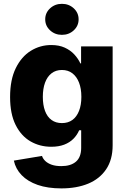

<svg xmlns="http://www.w3.org/2000/svg" viewBox="-20 -788 674 1022"><path d="M306.6 214.8Q233.9 214.8 180.7 196.3Q127.4 177.7 95.2 144.3Q63 110.8 53.7 66.9L203.6 42Q208.5 57.1 221.4 69.3Q234.4 81.5 255.4 88.9Q276.4 96.2 306.2 96.2Q356.9 96.2 384.5 72.3Q412.1 48.3 412.1 -1V-94.7H401.4Q390.6 -69.3 370.8 -49.3Q351.1 -29.3 321.8 -18.1Q292.5 -6.8 252.9 -6.8Q191.9 -6.8 142.1 -35.6Q92.3 -64.5 63 -123.3Q33.7 -182.1 33.7 -271.5Q33.7 -363.8 64 -425.3Q94.2 -486.8 144 -517.6Q193.8 -548.3 252.4 -548.3Q294.4 -548.3 324.7 -534.4Q355 -520.5 375.5 -498.3Q396 -476.1 407.7 -450.7H411.6V-541H579.6V-14.6Q579.6 61.5 545.2 112.8Q510.7 164.1 449.5 189.5Q388.2 214.8 306.6 214.8ZM309.6 -132.8Q342.3 -132.8 365.2 -149.4Q388.2 -166 400.6 -197.5Q413.1 -229 413.1 -272.5Q413.1 -316.4 400.6 -348.4Q388.2 -380.4 365.2 -397.9Q342.3 -415.5 309.6 -415.5Q276.9 -415.5 254.2 -397.7Q231.4 -379.9 219.7 -347.9Q208 -315.9 208 -272.5Q208 -229 219.7 -197.5Q231.4 -166 254.2 -149.4Q276.9 -132.8 309.6 -132.8ZM309.6 -602.5Q272.5 -602.5 246.6 -626.5Q220.7 -650.4 220.7 -685.1Q220.7 -719.7 246.6 -743.7Q272.5 -767.6 309.6 -767.6Q346.7 -767.6 372.6 -743.7Q398.4 -719.7 398.4 -685.1Q398.4 -650.4 372.6 -626.5Q346.7 -602.5 309.6 -602.5Z"/></svg>

Font: Inter 17pt ExtraBold
Style: Regular
Weight: 800
Version: Version 4.001;git-66647c0bb